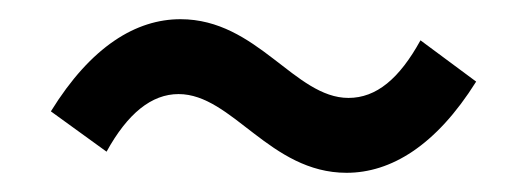

<svg xmlns="http://www.w3.org/2000/svg" viewBox="-20 -430 549 200"><path d="M166 -332C222 -332 261 -250 341 -250C387 -250 434 -278 476 -345L418 -388C396 -348 372 -328 343 -328C287 -328 248 -410 168 -410C122 -410 75 -382 33 -314L91 -272C113 -312 138 -332 166 -332Z"/></svg>

Font: Cambridge Sans Medium
Style: Regular
Weight: 500
Version: Version 2.020;PS 002.020;hotconv 1.0.88;makeotf.lib2.5.64775